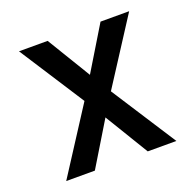

<svg xmlns="http://www.w3.org/2000/svg" viewBox="-100 -634 749 737"><g transform="rotate(-20 275.0 -265.0)"><path d="M50 0 221 -265 50 -530H167L275 -352L383 -530H500L329 -265L500 0H383L275 -178L167 0Z"/></g></svg>

Font: Lode Dark
Style: Bold
Weight: 700
Monospace: yes
Designer: Belleve Invis
Foundry: Belleve Invis
Version: Version 29.2.0; ttfautohint (v1.8.3)